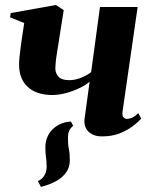

<svg xmlns="http://www.w3.org/2000/svg" viewBox="-20 -535 596 770"><path d="M264.5 -47.5 273.5 -30.5Q261 -20 256.8 -9Q252.5 2 252.5 18Q252.5 45.5 256.2 63Q260 80.5 260 108Q260 135.5 245.2 156.5Q230.5 177.5 204.2 191.8Q178 206 144 214.5L132 191Q147 185.5 157 170.2Q167 155 167 134Q167 110.5 164.5 95.8Q162 81 162 54Q162 33 169.8 14.8Q177.5 -3.5 191.5 -17Q205.5 -30.5 224.2 -38.5Q243 -46.5 264.5 -47.5ZM235.5 -494.5 205.5 -303.5Q205 -299 204 -290.2Q203 -281.5 202.5 -272.8Q202 -264 202 -258.5Q203 -239.5 215.5 -226.5Q228 -213.5 258 -213.5Q281.5 -213.5 306 -223.5Q330.5 -233.5 345.5 -246L381 -507H532L471.5 -88Q469 -70 475.8 -64Q482.5 -58 489.5 -58Q498 -58 510 -63.2Q522 -68.5 534.5 -81.5L546.5 -59Q533.5 -45 511.8 -28.5Q490 -12 459.5 0Q429 12 389 12Q364.5 12 348 2.8Q331.5 -6.5 324 -22.2Q316.5 -38 319 -57.5L339.5 -207.5Q324 -194 298.8 -181.8Q273.5 -169.5 244.8 -161.8Q216 -154 190 -154Q126.5 -154 91.5 -186.2Q56.5 -218.5 56.5 -276Q56.5 -288.5 58.2 -306.2Q60 -324 62.5 -342.5Q65 -361 67 -375.5L77 -442.5L20.5 -465.5L23 -482.5L204 -515Z"/></svg>

Font: Merriweather 144pt ExtraBold
Style: Italic
Weight: 800
Italic angle: -7.8°
Version: Version 2.101